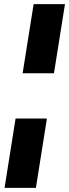

<svg xmlns="http://www.w3.org/2000/svg" viewBox="-20 -725 333 925"><path d="M89 -372 142 -705H293L240 -372ZM2 180 55 -154H206L153 180Z"/></svg>

Font: Mulish ExtraLight ExtraBold
Style: Italic
Weight: 800
Italic angle: -9°
Version: Version 3.603